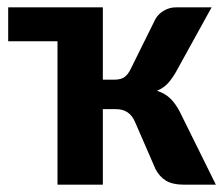

<svg xmlns="http://www.w3.org/2000/svg" viewBox="-20 -505 610 525"><path d="M2.4 -484.9H261.2V-287.1H292Q310.5 -287.1 320.3 -294.2Q330.1 -301.3 337.4 -316.4L404.8 -452.6Q413.1 -467.3 428.5 -476.1Q443.8 -484.9 460.9 -484.9H558.6L460 -306.2Q448.7 -287.1 437.3 -275.4Q425.8 -263.7 409.2 -256.8Q431.6 -249.5 445.8 -235.6Q460 -221.7 471.2 -200.2L570.3 0H484.4Q451.7 0 433.8 -11Q416 -22 405.3 -42.5L348.6 -172.9Q333.5 -206.5 297.9 -206.5H261.2V0H137.2V-392.1H2.4Z"/></svg>

Font: Carlito
Style: Bold
Weight: 700
Designer: Lukasz Dziedzic
Foundry: tyPoland Lukasz Dziedzic
Version: Version 1.104